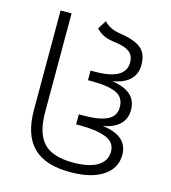

<svg xmlns="http://www.w3.org/2000/svg" viewBox="-114 -859 855 962"><g transform="rotate(15 313.0 -378.5)"><path d="M83 -244V-760H140V-249Q140 -139 186.5 -89.5Q233 -40 339 -40Q424 -40 467 -67Q510 -94 510 -142Q510 -190 461.5 -209.5Q413 -229 328 -229H306V-281H328Q412 -281 453.5 -301.5Q495 -322 495 -368Q495 -419 453.5 -438.5Q412 -458 328 -458H306V-508H328Q487 -508 487 -598Q487 -634 463.5 -652Q440 -670 393 -676Q356 -680 331.5 -690.5Q307 -701 288 -722L316 -767Q345 -734 400 -726Q476 -715 510.5 -687.5Q545 -660 545 -601Q545 -553 514 -523.5Q483 -494 424 -485Q553 -467 553 -369Q553 -322 521.5 -293Q490 -264 436 -256Q569 -240 569 -141Q569 -71 508 -30.5Q447 10 337 10Q208 10 145.5 -52.5Q83 -115 83 -244Z"/></g></svg>

Font: Noto Sans Georgian Light
Style: Regular
Weight: 300
Designer: Monotype Design team
Foundry: Monotype Imaging Inc.
Version: Version 1.000